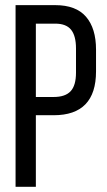

<svg xmlns="http://www.w3.org/2000/svg" viewBox="-20 -720 414 740"><path d="M40 0V-700.2H192.9Q272.9 -700.2 311.5 -655.5Q350.1 -610.8 350.1 -528.8V-444.8Q350.1 -275.9 187 -275.9H118.2V0ZM118.2 -346.2H187Q231.4 -346.2 252.2 -368.4Q272.9 -390.6 272.9 -439.9V-533.2Q272.9 -582 253.9 -605.5Q234.9 -628.9 192.9 -628.9H118.2Z"/></svg>

Font: Bebas Neue Regular
Style: Regular
Weight: 400
Designer: Ryoichi Tsunekawa
Foundry: Ryoichi Tsunekawa
Version: Version 001.003